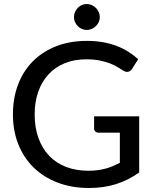

<svg xmlns="http://www.w3.org/2000/svg" viewBox="-20 -930 770 958"><path d="M674.5 -349.5V-69.5Q620 -30.5 558.5 -11.2Q497 8 424.5 8Q337.5 8 267.2 -19Q197 -46 147.5 -94.5Q98 -143 71.2 -210.5Q44.5 -278 44.5 -359Q44.5 -440.5 70.2 -508.2Q96 -576 144 -624.2Q192 -672.5 260.2 -699.2Q328.5 -726 413.5 -726Q456.5 -726 493.2 -719.5Q530 -713 561.5 -701Q593 -689 619.8 -672.2Q646.5 -655.5 669.5 -634.5L639 -586.5Q632 -575 620.5 -572Q609 -569 595.5 -577.5Q582.5 -585 566.8 -595Q551 -605 529.2 -613.5Q507.5 -622 478.5 -628Q449.5 -634 410 -634Q351 -634 303.5 -614.8Q256 -595.5 222.5 -559.5Q189 -523.5 171 -472.8Q153 -422 153 -359Q153 -293 172 -240.8Q191 -188.5 225.8 -152.2Q260.5 -116 310.2 -97Q360 -78 421.5 -78Q445.5 -78 466.2 -80.8Q487 -83.5 506 -88.5Q525 -93.5 542.8 -101Q560.5 -108.5 578 -117.5V-268H472Q462 -268 455.8 -274Q449.5 -280 449.5 -289V-349.5ZM478 -844.5Q478 -831.5 472.8 -820Q467.5 -808.5 458.5 -799.8Q449.5 -791 437.8 -785.8Q426 -780.5 412.5 -780.5Q399.5 -780.5 388 -785.8Q376.5 -791 368 -799.8Q359.5 -808.5 354.2 -820Q349 -831.5 349 -844.5Q349 -858 354.2 -869.8Q359.5 -881.5 368 -890.5Q376.5 -899.5 388 -904.8Q399.5 -910 412.5 -910Q426 -910 437.8 -904.8Q449.5 -899.5 458.5 -890.5Q467.5 -881.5 472.8 -869.8Q478 -858 478 -844.5Z"/></svg>

Font: LatoLatin Medium
Style: Regular
Weight: 500
Designer: Lukasz Dziedzic with Adam Twardoch and Botio Nikoltchev
Foundry: tyPoland Lukasz Dziedzic
Version: Version 2.015; 2015-08-06; http://www.latofonts.com/